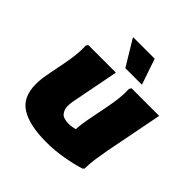

<svg xmlns="http://www.w3.org/2000/svg" viewBox="-200 -920 1092 1092"><g transform="rotate(45 346.0 -374.0)"><path d="M56 -180Q56 -198 58 -218Q60 -238 64 -260L88 -384Q95 -420 99.5 -458.5Q104 -497 102 -536L110 -548H332L276 -260Q274 -248 273 -237.5Q272 -227 272 -220Q272 -193 287.5 -172.5Q303 -152 348 -152Q361 -152 373.5 -154Q386 -156 398 -159Q400 -198 408 -240L436 -384Q443 -420 447.5 -458.5Q452 -497 450 -536L458 -548H680L612 -200Q605 -162 598.5 -118.5Q592 -75 592 -36L584 -28Q539 -13 470 -0.5Q401 12 332 12Q197 12 126.5 -31.5Q56 -75 56 -180ZM352 -604 260 -756V-760H432L484 -608V-604Z"/></g></svg>

Font: Kufam Black
Style: Italic
Weight: 900
Italic angle: -11°
Designer: Artur Schmal
Foundry: Original Type
Version: Version 1.301; ttfautohint (v1.8.3)